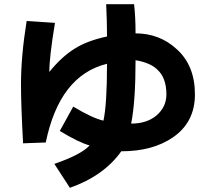

<svg xmlns="http://www.w3.org/2000/svg" viewBox="-20 -744 1002 915"><path d="M407 -51Q355 -65 265 -120L329 -236Q420 -181 473 -169Q490 -247 490 -440Q264 -385 198 -65L90 -61Q80 -243 80 -342Q80 -476 107 -644L242 -635Q215 -472 215 -401Q273 -473 335.5 -512Q398 -551 490 -570Q490 -643 486 -724H619Q626 -662 626 -585Q741 -585 823 -509Q909 -431 909 -294Q909 -162 805 -90Q708 -23 558 -23Q475 94 313 151L239 37Q367 -7 407 -51ZM725 -193Q773 -234 773 -294Q773 -373 730 -412Q697 -445 626 -457Q626 -259 605 -155Q679 -155 725 -193Z"/></svg>

Font: Gmarket Sans TTF Bold
Style: Regular
Weight: 700
Designer: Creative Director : Sungho Lee; Art Director : Kiwoong Choi; Project Manager : Sori Yang, Jongwook Yoon; Font Designer :
Foundry: Sandoll Inc.
Version: Version 1.000;hotconv 1.0.109;makeotfexe 2.5.65596